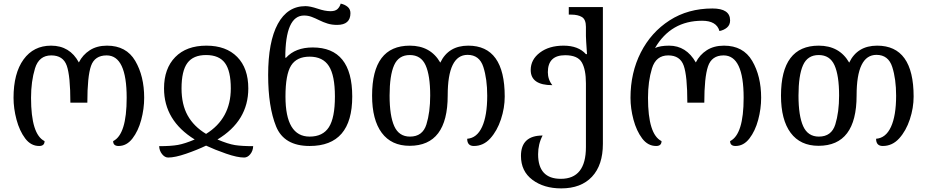

<svg xmlns="http://www.w3.org/2000/svg" viewBox="-20 -799 5138 1064"><path d="M197 10Q227 10 227 -17Q152 -54 152 -257Q152 -348 174 -420Q196 -492 264 -492Q330 -492 350 -435Q370 -378 370 -230H464Q464 -376 484.5 -434Q505 -492 571 -492Q682 -492 682 -257Q682 -54 607 -17Q607 10 637 10Q682 10 714 -31.5Q746 -73 762.5 -134.5Q779 -196 779 -257Q779 -377 729.5 -461.5Q680 -546 573 -546Q517 -546 477.5 -520.5Q438 -495 417 -453Q367 -546 263 -546Q166 -546 110.5 -469.5Q55 -393 55 -257Q55 -198 71.5 -136Q88 -74 119.5 -32Q151 10 197 10Z M912 74Q950 74 1011 53Q1072 32 1122 8Q1171 31 1233 52.5Q1295 74 1333 74Q1352 74 1367 55.5Q1382 37 1383 11Q1320 11 1282 5Q1244 -1 1185 -26Q1356 -129 1356 -309Q1356 -421 1294.5 -483.5Q1233 -546 1124 -546Q1013 -546 951 -482.5Q889 -419 889 -309Q889 -131 1059 -26Q1005 -3 966.5 4Q928 11 862 11Q863 36 878 55Q893 74 912 74ZM1122 -57Q1054 -98 1020 -159Q986 -220 986 -309Q986 -406 1018.5 -450Q1051 -494 1122 -494Q1194 -494 1226.5 -450Q1259 -406 1259 -309Q1259 -142 1122 -57Z M1696 10Q1932 10 1932 -264Q1932 -536 1713 -536Q1617 -536 1565 -479H1561Q1561 -713 1665 -713Q1687 -713 1707 -705.5Q1727 -698 1749 -687Q1771 -676 1795 -668.5Q1819 -661 1848 -661Q1922 -661 1922 -726Q1922 -748 1906.5 -761Q1891 -774 1868 -779Q1863 -761 1850.5 -749Q1838 -737 1812 -737Q1781 -737 1740 -751Q1698 -765 1673 -765Q1573 -765 1519.5 -666.5Q1466 -568 1466 -383Q1466 -207 1510 -98.5Q1554 10 1696 10ZM1696 -42Q1562 -42 1562 -264Q1562 -386 1593 -435.5Q1624 -485 1696 -485Q1769 -485 1802.5 -433Q1836 -381 1836 -264Q1836 -146 1802.5 -94Q1769 -42 1696 -42Z M2250 9Q2461 9 2461 -270Q2461 -495 2571 -495Q2637 -495 2658.5 -428Q2680 -361 2680 -269Q2680 -158 2651.5 -96Q2623 -34 2569 -30Q2569 10 2606 10Q2659 10 2697 -32Q2735 -74 2756 -137.5Q2777 -201 2777 -264Q2777 -546 2575 -546Q2465 -546 2420 -452Q2366 -546 2251 -546Q2042 -546 2042 -269Q2042 -135 2095.5 -63Q2149 9 2250 9ZM2252 -42Q2191 -42 2165 -99.5Q2139 -157 2139 -269Q2139 -381 2164 -437.5Q2189 -494 2251 -494Q2313 -494 2338.5 -437.5Q2364 -381 2364 -270Q2364 -177 2343 -109.5Q2322 -42 2252 -42Z M3090 245Q3200 245 3260.5 180.5Q3321 116 3321 -2V-760H3132V-718H3145Q3183 -718 3205 -704.5Q3227 -691 3227 -650V-599Q3227 -584 3233 -499H3227Q3185 -546 3103 -546Q3023 -546 2972 -507.5Q2921 -469 2921 -411Q2921 -327 3041 -327Q3016 -358 3016 -399Q3016 -493 3112 -493Q3181 -493 3204 -453.5Q3227 -414 3227 -337V16Q3227 192 3088 192Q2962 192 2962 56Q2962 -1 2987 -48Q2867 -48 2867 65Q2867 150 2930.5 197.5Q2994 245 3090 245Z M3616 10Q3646 10 3646 -17Q3571 -54 3571 -257Q3571 -348 3593 -420Q3615 -492 3683 -492Q3749 -492 3769 -435Q3789 -378 3789 -230H3883Q3883 -370 3903.5 -431Q3924 -492 3990 -492Q4101 -492 4101 -257Q4101 -54 4026 -17Q4026 10 4056 10Q4101 10 4133 -31.5Q4165 -73 4181.5 -134.5Q4198 -196 4198 -257Q4198 -377 4148.5 -461.5Q4099 -546 3992 -546Q3936 -546 3896.5 -520.5Q3857 -495 3836 -453Q3783 -546 3688 -546Q3639 -546 3610 -533Q3698 -684 3871 -684Q3951 -684 3967 -627Q3992 -632 4009 -646.5Q4026 -661 4026 -686Q4026 -752 3928 -752Q3793 -752 3690.5 -686Q3588 -620 3531 -508Q3474 -396 3474 -257Q3474 -198 3490.5 -136Q3507 -74 3538.5 -32Q3570 10 3616 10Z M4516 9Q4727 9 4727 -270Q4727 -495 4837 -495Q4903 -495 4924.5 -428Q4946 -361 4946 -269Q4946 -158 4917.5 -96Q4889 -34 4835 -30Q4835 10 4872 10Q4925 10 4963 -32Q5001 -74 5022 -137.5Q5043 -201 5043 -264Q5043 -546 4841 -546Q4731 -546 4686 -452Q4632 -546 4517 -546Q4308 -546 4308 -269Q4308 -135 4361.5 -63Q4415 9 4516 9ZM4518 -42Q4457 -42 4431 -99.5Q4405 -157 4405 -269Q4405 -381 4430 -437.5Q4455 -494 4517 -494Q4579 -494 4604.5 -437.5Q4630 -381 4630 -270Q4630 -177 4609 -109.5Q4588 -42 4518 -42Z"/></svg>

Font: Noto Serif Georgian
Style: Regular
Weight: 400
Designer: Monotype Design Team
Foundry: Monotype Imaging Inc.
Version: Version 1.901